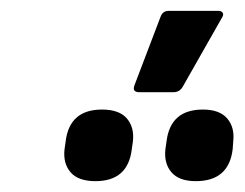

<svg xmlns="http://www.w3.org/2000/svg" viewBox="-20 -897 451 354"><path d="M237 -727Q223 -727 228 -740L276 -866Q280 -877 291 -877H383Q388 -877 390.5 -873.5Q393 -870 389 -864L318 -739Q312 -727 300 -727ZM156 -563Q124 -563 110 -579.5Q96 -596 99 -622L101 -636Q108 -695 168 -695Q200 -695 214 -678.5Q228 -662 225 -636L223 -622Q216 -563 156 -563ZM341 -563Q310 -563 296 -579.5Q282 -596 285 -622L287 -636Q294 -695 354 -695Q385 -695 399 -678.5Q413 -662 410 -636L409 -622Q402 -563 341 -563Z"/></svg>

Font: Sofia Sans
Style: Bold Italic
Weight: 700
Italic angle: -9°
Designer: Botio Nikoltchev, Ani Petrova
Foundry: lettersoup
Version: Version 4.101; ttfautohint (v1.8.4.7-5d5b)